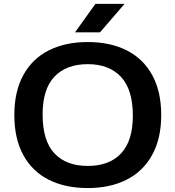

<svg xmlns="http://www.w3.org/2000/svg" viewBox="-20 -968 912 998"><path d="M54.5 -370Q54.5 -492.5 101.2 -577.8Q148 -663 233.8 -706.2Q319.5 -749.5 436 -749.5Q553 -749.5 639 -706Q725 -662.5 771.5 -577.2Q818 -492 818 -370Q818 -248 771 -162.8Q724 -77.5 638.2 -34Q552.5 9.5 436 9.5Q319 9.5 233.2 -33.8Q147.5 -77 101 -162.2Q54.5 -247.5 54.5 -370ZM670.5 -367Q670.5 -502.5 608.8 -568.5Q547 -634.5 436 -634.5Q325 -634.5 263.2 -569.8Q201.5 -505 201.5 -373Q201.5 -236.5 262.8 -171Q324 -105.5 436 -105.5Q548 -105.5 609.2 -170.5Q670.5 -235.5 670.5 -367ZM370 -800 476 -948H627.5L500 -800Z"/></svg>

Font: Encode Sans Expanded SemiBold
Style: Regular
Weight: 600
Width: 7
Designer: Multiple Designers
Foundry: Impallari Type
Version: Version 2.000